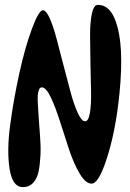

<svg xmlns="http://www.w3.org/2000/svg" viewBox="-20 -766 530 782"><path d="M71.8 -3.9Q98.1 -3.4 114.7 -21Q131.3 -38.6 137.2 -67.6Q143.1 -96.7 144.8 -133.5Q146.5 -170.4 143.3 -209.2Q140.1 -248 137.7 -284.7Q135.3 -321.3 133.8 -349.9Q132.3 -378.4 136.7 -395Q141.1 -411.6 151.9 -410.2Q168.9 -408.2 188 -367.2Q207 -326.2 224.9 -269.5Q242.7 -212.9 261.7 -156Q280.8 -99.1 304.4 -59.1Q328.1 -19 352.1 -18.1Q380.4 -16.6 412.1 -111.8Q451.2 -227.5 466.8 -387.7Q485.8 -579.6 452.6 -675.8Q428.2 -747.1 377.9 -746.1Q361.8 -745.6 354.2 -710.2Q346.7 -674.8 346.9 -622.1Q347.2 -569.3 348.4 -507.8Q349.6 -446.3 350.8 -393.8Q352.1 -341.3 346.2 -306.4Q340.3 -271.5 326.2 -272Q312 -272.5 296.4 -306.6Q280.8 -340.8 267.3 -391.4Q253.9 -441.9 238.5 -500.7Q223.1 -559.6 210 -609.9Q196.8 -660.2 181.9 -692.9Q167 -725.6 153.8 -724.1Q137.2 -722.2 109.6 -647.7Q82 -573.2 58.8 -467.8Q35.6 -362.3 21.5 -257.3Q7.3 -152.3 19 -78.4Q30.8 -4.4 71.8 -3.9Z"/></svg>

Font: Superheroes Libre
Style: Regular
Weight: 400
Version: Version 001.000